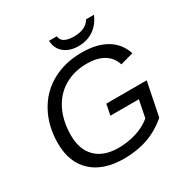

<svg xmlns="http://www.w3.org/2000/svg" viewBox="-194 -1027 1165 1201"><g transform="rotate(-30 389.0 -427.0)"><path d="M362.3 9.8Q213.4 9.8 131.3 -66.4Q49.3 -142.6 49.3 -279.8Q49.3 -401.9 100.6 -497.6Q151.9 -593.8 245.8 -646Q339.8 -698.2 460.9 -698.2Q569.3 -698.2 638.7 -657.2Q708 -616.2 734.9 -536.1L640.6 -509.8Q622.6 -565.9 575.2 -594Q527.8 -622.1 455.1 -622.1Q361.8 -622.1 291 -580.1Q220.2 -538.1 182.6 -460.7Q145 -383.3 145 -281.7Q145 -178.7 202.6 -122.3Q260.3 -65.9 365.2 -65.9Q432.6 -65.9 494.1 -85.2Q555.7 -104.5 601.1 -142.1L626 -266.1H420.4L436 -344.2H727.5L678.7 -102.5Q610.4 -43.9 533 -17.1Q455.6 9.8 362.3 9.8ZM466.8 -742.2Q401.9 -742.2 362.5 -775.9Q323.2 -809.6 322.3 -863.8H378.9Q380.4 -835 405.5 -821.8Q430.7 -808.6 471.2 -808.6Q514.6 -808.6 544.4 -822.5Q574.2 -836.4 589.8 -864.3H647Q621.6 -804.7 575 -773.4Q528.3 -742.2 466.8 -742.2Z"/></g></svg>

Font: Arimo
Style: Italic
Weight: 400
Italic angle: -12°
Designer: Steve Matteson
Foundry: Monotype Imaging Inc.
Version: Version 1.33